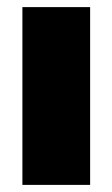

<svg xmlns="http://www.w3.org/2000/svg" viewBox="-20 -520 315 540"><path d="M43 -500H233.5V0H43Z"/></svg>

Font: Overused Grotesk Black
Style: Regular
Weight: 900
Version: Version 0.004